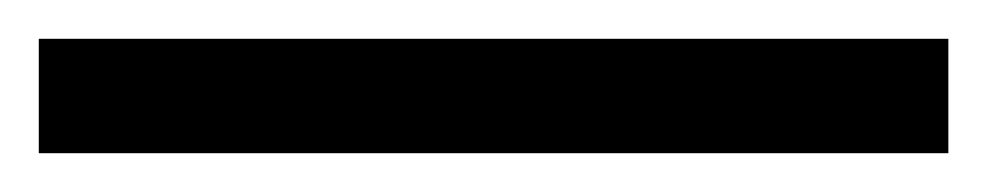

<svg xmlns="http://www.w3.org/2000/svg" viewBox="-25 63 509 99"><path d="M-5 142V83H464V142Z"/></svg>

Font: Noto Serif Ethiopic ExtraBold
Style: Regular
Weight: 800
Version: Version 2.102